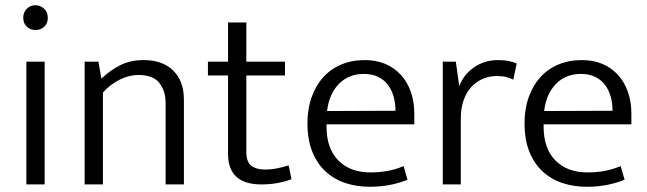

<svg xmlns="http://www.w3.org/2000/svg" viewBox="-20 -706 2476 735"><path d="M81 0V-470H151V0ZM116 -591Q96 -591 82.5 -604Q69 -617 69 -638Q69 -659 82.5 -672.5Q96 -686 116 -686Q134 -686 148.5 -673Q163 -660 163 -638Q163 -616 149 -603.5Q135 -591 116 -591Z M374 0H304V-470H357L368 -405Q403 -438 441.5 -457Q480 -476 530 -476Q602 -476 643 -436Q684 -396 684 -324V0H614V-311Q614 -358 590 -388.5Q566 -419 510 -419Q475 -419 439 -401.5Q403 -384 374 -352Z M1071 -417H923V-126Q923 -85 942.5 -71Q962 -57 994 -57Q1019 -57 1043 -62Q1067 -67 1085 -73L1096 -20Q1076 -12 1046 -6Q1016 0 981 0Q853 0 853 -117V-417H776V-470H853V-620H923V-470H1071Z M1566 -230H1230V-221Q1230 -138 1275 -92Q1320 -46 1398 -46Q1433 -46 1463 -51.5Q1493 -57 1525 -70L1540 -18Q1512 -6 1474.5 1.5Q1437 9 1395 9Q1346 9 1303 -5Q1260 -19 1227.5 -48.5Q1195 -78 1176 -124Q1157 -170 1157 -234Q1157 -289 1173 -334Q1189 -379 1217.5 -410.5Q1246 -442 1286.5 -459Q1327 -476 1377 -476Q1420 -476 1454.5 -461.5Q1489 -447 1514 -420Q1539 -393 1552.5 -355Q1566 -317 1566 -271ZM1494 -282Q1494 -310 1487 -335.5Q1480 -361 1465.5 -380.5Q1451 -400 1428 -411.5Q1405 -423 1373 -423Q1315 -423 1277.5 -385Q1240 -347 1232 -281Z M1675 0V-470H1725L1738 -376Q1755 -421 1795 -448.5Q1835 -476 1886 -476Q1911 -476 1929 -472Q1947 -468 1958 -463L1945 -401Q1933 -407 1918 -411Q1903 -415 1883 -415Q1854 -415 1829 -404.5Q1804 -394 1785 -374Q1766 -354 1755 -323Q1744 -292 1744 -252V0Z M2397 -230H2061V-221Q2061 -138 2106 -92Q2151 -46 2229 -46Q2264 -46 2294 -51.5Q2324 -57 2356 -70L2371 -18Q2343 -6 2305.5 1.5Q2268 9 2226 9Q2177 9 2134 -5Q2091 -19 2058.5 -48.5Q2026 -78 2007 -124Q1988 -170 1988 -234Q1988 -289 2004 -334Q2020 -379 2048.5 -410.5Q2077 -442 2117.5 -459Q2158 -476 2208 -476Q2251 -476 2285.5 -461.5Q2320 -447 2345 -420Q2370 -393 2383.5 -355Q2397 -317 2397 -271ZM2325 -282Q2325 -310 2318 -335.5Q2311 -361 2296.5 -380.5Q2282 -400 2259 -411.5Q2236 -423 2204 -423Q2146 -423 2108.5 -385Q2071 -347 2063 -281Z"/></svg>

Font: Mukta Vaani Light
Style: Regular
Weight: 300
Designer: Noopur Datye, Girish Dalvi, Yashodeep Gholap, Pallavi Karambelkar
Foundry: Ek Type
Version: Version 2.538;PS 1.000;hotconv 16.6.51;makeotf.lib2.5.65220;